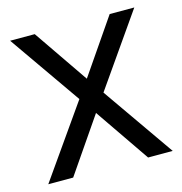

<svg xmlns="http://www.w3.org/2000/svg" viewBox="-86 -614 658 693"><g transform="rotate(-15 243.5 -268.0)"><path d="M199 -268 12 -536H104L244 -332L384 -536H476L289 -268L476 0H384L244 -204L104 0H11Z"/></g></svg>

Font: Evergrow Sans 
Style: Regular
Weight: 400
Foundry: 10Web
Version: Version 1.000